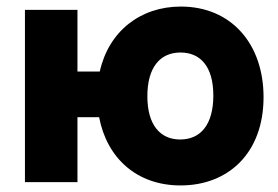

<svg xmlns="http://www.w3.org/2000/svg" viewBox="-20 -555 848 585"><path d="M216 -337V-525H56V0H216V-198H282C306 -72 398 10 530 10C676 10 783 -89 783 -259C783 -422 684 -535 531 -535C407 -535 311 -459 284 -337ZM429 -262C429 -350 468 -395 530 -395C590 -395 630 -353 630 -264C630 -175 591 -130 529 -130C469 -130 429 -173 429 -262Z"/></svg>

Font: Raleway
Style: ExtraBold
Weight: 800
Designer: Matt McInerney, Pablo Impallari, Rodrigo Fuenzalida
Foundry: Matt McInerney, Pablo Impallari, Rodrigo Fuenzalida
Version: Version 3.000